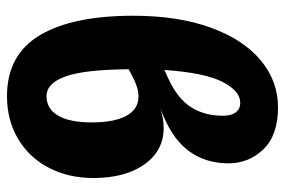

<svg xmlns="http://www.w3.org/2000/svg" viewBox="-153 -645 815 549"><g transform="rotate(90 254.5 -370.5)"><path d="M489 -230Q489 -159 460 -103Q431 -47 377.5 -15Q324 17 255 17Q137 17 81 -76.5Q25 -170 25 -344Q25 -472 59 -565.5Q93 -659 152.5 -708.5Q212 -758 287 -758Q366 -758 406.5 -716.5Q447 -675 447 -616Q447 -549 410 -500.5Q373 -452 291 -422Q321 -431 346 -431Q411 -431 450 -376Q489 -321 489 -230ZM180 -433 204 -444Q261 -470 286 -508.5Q311 -547 311 -601Q311 -625 301 -637.5Q291 -650 274 -650Q240 -650 214 -599Q188 -548 180 -433ZM330 -225Q330 -290 311 -324.5Q292 -359 256 -359Q231 -359 199 -342L178 -331Q179 -205 198.5 -150.5Q218 -96 255 -96Q291 -96 310.5 -129Q330 -162 330 -225Z"/></g></svg>

Font: Fira Sans Condensed
Style: Bold
Weight: 700
Width: 3
Designer: bBox Type GmbH & Carrois Corporate GbR & Edenspiekermann AG
Foundry: bBox Type GmbH & Carrois Corporate GbR & Edenspiekermann AG
Version: Version 4.301